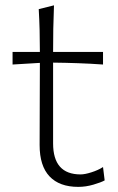

<svg xmlns="http://www.w3.org/2000/svg" viewBox="-20 -708 454 738"><path d="M280.8 10.3Q208.5 10.3 170.4 -30Q132.3 -70.3 132.3 -150.4Q132.3 -241.7 132.8 -324.5Q133.3 -407.2 133.3 -466.3L28.3 -460V-508.3H133.3Q133.3 -551.8 132.3 -591.1Q131.3 -630.4 128.9 -672.9L187.5 -687.5Q185.5 -636.7 184.8 -597.2Q184.1 -557.6 184.1 -508.3H376V-460Q328.6 -463.4 279.8 -465.1Q231 -466.8 184.1 -467.3V-156.7Q184.1 -37.6 289.6 -37.6Q306.2 -37.6 331.5 -45.7Q356.9 -53.7 376 -65.9L382.3 -14.6Q368.2 -6.8 339.1 1.7Q310.1 10.3 280.8 10.3Z"/></svg>

Font: Pinar DS1-Light
Style: Regular
Weight: 300
Designer: Amin Abedi
Version: Version 2.000